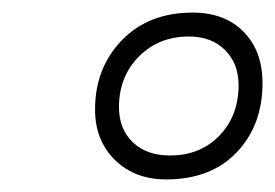

<svg xmlns="http://www.w3.org/2000/svg" viewBox="-20 -782 437 305"><path d="M131 -608Q131 -674 173.5 -718Q216 -762 286 -762Q337 -762 367 -731.5Q397 -701 397 -650Q397 -583 356 -540Q315 -497 244 -497Q194 -497 162.5 -528Q131 -559 131 -608ZM359 -647Q359 -681 337.5 -702.5Q316 -724 280 -724Q232 -724 200.5 -692Q169 -660 169 -612Q169 -577 191 -556Q213 -535 250 -535Q298 -535 328.5 -566.5Q359 -598 359 -647Z"/></svg>

Font: Exo
Style: Italic
Weight: 400
Italic angle: -9°
Designer: Natanael Gama
Foundry: Natanael Gama
Version: Version 1.500; ttfautohint (v1.6)